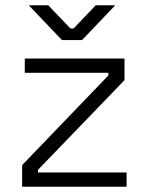

<svg xmlns="http://www.w3.org/2000/svg" viewBox="-20 -708 562 728"><path d="M460 0H64V-82L391 -422V-432H74V-486H452V-404L124 -64V-54H460ZM291 -556H215L89 -688H163L247 -600H259L343 -688H417Z"/></svg>

Font: Space Grotesk Variable Light
Style: Regular
Weight: 300
Designer: Florian Karsten
Foundry: Florian Karsten
Version: Version 2.000